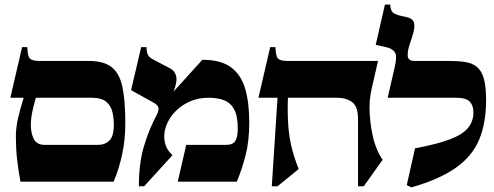

<svg xmlns="http://www.w3.org/2000/svg" viewBox="-20 -790 2150 835"><path d="M366 -525Q431 -525 465.5 -498Q500 -471 512.5 -411.5Q525 -352 525 -255Q525 -182 511 -117.5Q497 -53 474 0H69Q59 -54 54 -100Q49 -146 49 -197Q49 -232 57.5 -271.5Q66 -311 83 -365H25L76 -585H99Q100 -545 110.5 -535Q121 -525 151 -525ZM174 -160H407Q437 -160 456 -179Q475 -198 475 -248Q475 -275 469 -302Q463 -329 442.5 -347Q422 -365 377 -365H136Q123 -320 118.5 -294.5Q114 -269 114 -248Q114 -211 127 -185.5Q140 -160 174 -160Z M735 -392 860 -530Q941 -530 985 -497Q1029 -464 1046.5 -403.5Q1064 -343 1064 -258Q1064 -176 1048 -114.5Q1032 -53 1010 0H753L790 -160H963Q993 -160 1003.5 -177Q1014 -194 1014 -231Q1014 -285 998.5 -314Q983 -343 954.5 -354Q926 -365 888 -365Q841 -365 803 -347.5Q765 -330 739 -301.5Q713 -273 701.5 -239.5Q690 -206 696.5 -173Q703 -140 730 -115L607 20H584Q584 -80 606 -154Q628 -228 662 -291Q672 -312 669 -323Q666 -334 642 -347L550 -398L594 -585H617Q618 -560 624 -550Q630 -540 645 -532L721 -492Q740 -482 746 -459Q752 -436 735 -392Z M1587 -325Q1587 -264 1600.5 -201.5Q1614 -139 1644 -95L1562 20H1537V-273Q1537 -326 1512 -345.5Q1487 -365 1442 -365H1232Q1230 -299 1233.5 -247.5Q1237 -196 1248 -150.5Q1259 -105 1279 -55L1187 20H1162L1187 -365H1104L1155 -585H1178Q1179 -545 1189.5 -535Q1200 -525 1230 -525H1624Q1613 -474 1604.5 -439.5Q1596 -405 1591.5 -379Q1587 -353 1587 -325Z M1769 25 1749 15 1785 -145Q1881 -163 1936.5 -184Q1992 -205 2015.5 -234Q2039 -263 2039 -301Q2039 -331 2023 -348Q2007 -365 1961 -365H1666L1697 -500Q1708 -547 1697 -563Q1686 -579 1659 -585L1614 -595L1654 -770H1677Q1678 -745 1689 -735.5Q1700 -726 1728 -720L1747 -716Q1775 -710 1780 -692Q1785 -674 1778 -649Q1771 -624 1762 -598Q1753 -572 1753 -550Q1753 -525 1782 -525H1930Q1971 -525 2002 -520.5Q2033 -516 2053.5 -499.5Q2074 -483 2084 -449Q2094 -415 2094 -355Q2094 -254 2063.5 -182Q2033 -110 1962 -60Q1891 -10 1769 25Z"/></svg>

Font: Bona Nova SC
Style: Bold
Weight: 700
Designer: Mateusz Machalski
Foundry: Capitalics
Version: Version 4.001; ttfautohint (v1.8.4.7-5d5b)